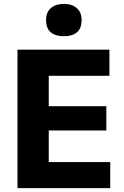

<svg xmlns="http://www.w3.org/2000/svg" viewBox="-20 -969 637 989"><path d="M70.1 0Q70.1 -57.6 70.1 -111.6Q70.1 -165.5 70.1 -232.5V-474.7Q70.1 -543.4 70.1 -598.9Q70.1 -654.5 70.1 -713H543.6V-578.7Q497.5 -578.7 444.8 -578.7Q392.1 -578.7 320.6 -578.7H152.4L231.1 -687Q231.1 -628.4 231.1 -572.9Q231.1 -517.4 231.1 -448.7V-258.5Q231.1 -191.9 231.1 -137.8Q231.1 -83.6 231.1 -26L162.8 -134.3H332.4Q392.2 -134.3 445.4 -134.3Q498.6 -134.3 547.8 -134.3V0ZM193.7 -296.9V-422H324.1Q389.8 -422 436.9 -422Q484 -422 527.7 -422V-296.9Q481.7 -296.9 434.7 -296.9Q387.7 -296.9 323.9 -296.9ZM308.4 -782.3Q266.8 -782.3 242.1 -802.2Q217.3 -822 217.3 -866.3Q217.3 -906.2 242.1 -927.5Q266.8 -948.8 309.4 -948.8Q351.6 -948.8 376 -926.7Q400.4 -904.5 400.4 -866.3Q400.4 -822 375.9 -802.2Q351.3 -782.3 308.4 -782.3Z"/></svg>

Font: Commissioner Thin
Style: Regular
Weight: 100
Designer: Kostas Bartsokas
Foundry: Kostas Bartsokas
Version: Version 1.001;gftools[0.9.23]